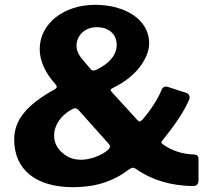

<svg xmlns="http://www.w3.org/2000/svg" viewBox="-20 -773 878 798"><path d="M375 -753C244 -753 145 -674 145 -569C145 -521 168 -470 208 -426C213 -420 216 -415 216 -412C216 -409 213 -405 206 -401C89 -336 39 -273 39 -193C39 -68 129 5 284 5C377 5 451 -19 518 -70C524 -74 529 -76 532 -76C535 -76 540 -74 545 -71C608 -26 691 0 783 0C798 0 805 -8 805 -25V-112C805 -125 800 -130 785 -131C737 -132 690 -149 659 -172C654 -175 651 -178 651 -181C651 -184 653 -187 657 -192C710 -257 747 -313 767 -361C768 -363 768 -366 768 -368C768 -374 765 -384 754 -387L677 -412C675 -413 672 -413 669 -413C662 -413 657 -410 653 -403C638 -364 605 -313 572 -276C567 -271 563 -268 561 -268C558 -268 555 -270 551 -274L445 -390C442 -393 440 -396 440 -399C440 -402 443 -404 448 -407C494 -429 531 -457 559 -492C586 -527 600 -561 600 -594C600 -688 505 -753 375 -753ZM382 -660C431 -660 465 -632 465 -587C465 -545 436 -510 379 -482C375 -481 371 -480 368 -480C365 -480 362 -481 359 -483L326 -522C307 -543 298 -563 298 -583C298 -624 331 -660 382 -660ZM432 -175C435 -172 437 -168 437 -164C437 -160 434 -155 429 -150C401 -126 354 -109 317 -109C286 -109 259 -119 238 -139C216 -158 205 -182 205 -210C205 -253 233 -294 280 -319C285 -322 289 -323 292 -323C297 -323 302 -320 307 -315Z"/></svg>

Font: Libre Franklin
Style: Bold
Weight: 700
Designer: Pablo Impallari, Rodrigo Fuenzalida
Foundry: Impallari Type
Version: Version 1.002; ttfautohint (v1.5)